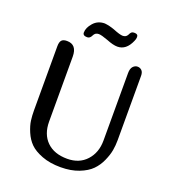

<svg xmlns="http://www.w3.org/2000/svg" viewBox="-159 -1014 1037 1150"><g transform="rotate(20 359.0 -439.0)"><path d="M302 -813Q279 -813 269.5 -792Q260 -771 242 -771Q214 -771 214 -791Q214 -822 242 -853.5Q270 -885 314 -885Q344 -882 377 -870Q421 -852 439 -852Q460 -852 469 -869Q470 -870 471.5 -873.5Q473 -877 474 -878.5Q475 -880 477 -883Q479 -886 481 -887.5Q483 -889 485.5 -890.5Q488 -892 492 -892.5Q496 -893 501 -893Q523 -893 523 -874Q523 -861 516 -847Q487 -780 431 -780Q404 -780 362 -797Q319 -813 302 -813ZM201 -219Q201 -138 248 -92Q295 -46 378 -46Q455 -46 500.5 -96Q546 -146 546 -223V-653Q546 -682 558.5 -695.5Q571 -709 587 -709Q603 -709 614 -698Q625 -687 625 -664V-254Q625 -221 619.5 -189.5Q614 -158 597 -119.5Q580 -81 552 -52.5Q524 -24 474 -4.5Q424 15 358 15Q290 15 239 -4.5Q188 -24 161 -51Q134 -78 117.5 -117Q101 -156 97 -186.5Q93 -217 93 -251V-659Q93 -686 103 -697.5Q113 -709 137 -709Q201 -709 201 -632Z"/></g></svg>

Font: Marmelad
Style: Regular
Weight: 400
Designer: Manvel Shmavonyan
Foundry: Cyreal
Version: Version 1.001;PS 001.001;hotconv 1.0.88;makeotf.lib2.5.64775